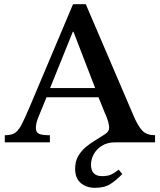

<svg xmlns="http://www.w3.org/2000/svg" viewBox="-20 -682 768 920"><path d="M436 218Q394 218 367 195Q340 172 340 127Q340 91 355 65.5Q370 40 392 22Q414 4 434 -8Q465 -27 484 -39.5Q503 -52 503 -70Q503 -82 498 -100Q493 -118 479 -149L452 -216H203L164 -121Q159 -109 155.5 -95.5Q152 -82 152 -69Q152 -47 167.5 -40.5Q183 -34 219 -34V0H3V-34Q32 -34 49 -43.5Q66 -53 81.5 -81.5Q97 -110 121 -167L330 -662H391L621 -125Q642 -76 663 -55Q684 -34 723 -34V0H532Q495 0 469 16Q443 32 429.5 56.5Q416 81 416 107Q416 162 469 162Q495 162 511 155Q527 148 549 131L566 152Q538 181 509.5 199.5Q481 218 436 218ZM220 -260H436L332 -530H329Z"/></svg>

Font: STIX Two Text Medium
Style: Regular
Weight: 500
Designer: Ross Mills, John Hudson & Paul Hanslow, Tiro Typeworks Ltd; with prior portions MicroPress Inc., and Coen Hoffman.
Foundry: Tiro Typeworks Ltd
Version: Version 2.13 b171